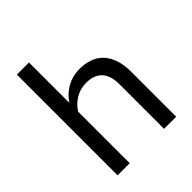

<svg xmlns="http://www.w3.org/2000/svg" viewBox="-206 -881 1011 1011"><g transform="rotate(-45 300.0 -375.0)"><path d="M175.3 -449.7V-750H85V0H175.3V-383.8Q185.1 -399.4 197.5 -412.4Q210 -425.3 224.6 -435.1Q243.2 -447.8 265.1 -454.6Q287.1 -461.4 311.5 -461.4Q341.3 -461.9 364.3 -453.4Q387.2 -444.8 402.3 -427.7Q416.5 -412.1 423.8 -388.4Q431.2 -364.7 431.2 -333.5V0H521.5V-332.5Q521.5 -385.7 508.5 -424.6Q495.6 -463.4 471.7 -488.8Q447.8 -514.2 413.8 -526.1Q379.9 -538.1 338.4 -538.1Q306.6 -537.6 278.6 -528.8Q250.5 -520 227.1 -502.9Q212.4 -492.7 199.2 -479.2Q186 -465.8 175.3 -449.7Z"/></g></svg>

Font: RobotoMono Nerd Font
Style: Regular
Weight: 400
Monospace: yes
Designer: Google
Version: Version 3.000;Nerd Fonts 3.2.1